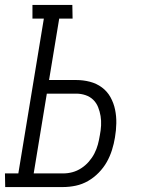

<svg xmlns="http://www.w3.org/2000/svg" viewBox="-50 -755 570 775"><path d="M-29 0 -30 -55H24L127 -680H81V-735H242L243 -680H189L148 -432H258Q286 -432 313 -425Q340 -418 361.5 -402Q383 -386 396 -362.5Q409 -339 414.5 -312.5Q420 -286 419.5 -257.5Q419 -229 414 -200Q410 -175 402 -149.5Q394 -124 381 -101Q368 -78 348.5 -58Q329 -38 305.5 -24.5Q282 -11 256 -5.5Q230 0 205 0ZM86 -55H205Q224 -55 242.5 -60Q261 -65 278 -76Q295 -87 308.5 -102.5Q322 -118 331 -135.5Q340 -153 345 -171.5Q350 -190 353 -209Q357 -229 358 -248.5Q359 -268 356 -286.5Q353 -305 346 -322.5Q339 -340 326 -352.5Q313 -365 295 -371Q277 -377 258 -377H139Z"/></svg>

Font: Iosevka Curly Slab Light
Style: Italic
Weight: 300
Italic angle: -9°
Monospace: yes
Designer: Belleve Invis
Foundry: Belleve Invis
Version: Version 22.1.2; ttfautohint (v1.8.4)